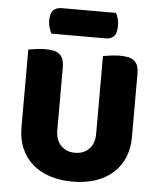

<svg xmlns="http://www.w3.org/2000/svg" viewBox="-57 -870 778 935"><g transform="rotate(5 332.0 -402.5)"><path d="M602 -224Q602 -170 583.5 -125.5Q565 -81 530 -49.5Q495 -18 445 -1Q395 16 332 16Q269 16 219 -1Q169 -18 134 -49.5Q99 -81 80.5 -125.5Q62 -170 62 -224V-606Q73 -608 97 -611.5Q121 -615 143 -615Q166 -615 183.5 -611.5Q201 -608 213 -599Q225 -590 231 -574Q237 -558 237 -532V-227Q237 -179 263.5 -152Q290 -125 332 -125Q375 -125 401 -152Q427 -179 427 -227V-606Q438 -608 462 -611.5Q486 -615 508 -615Q531 -615 548.5 -611.5Q566 -608 578 -599Q590 -590 596 -574Q602 -558 602 -532ZM167 -693Q162 -704 156.5 -720.5Q151 -737 151 -755Q151 -792 166 -806.5Q181 -821 206 -821H471Q479 -810 483 -793.5Q487 -777 487 -759Q487 -722 472.5 -707.5Q458 -693 433 -693Z"/></g></svg>

Font: Baloo Chettan
Style: Regular
Weight: 400
Designer: Maithili Shingre and Ek Type
Foundry: Ek Type
Version: Version 1.443;PS 1.000;hotconv 16.6.51;makeotf.lib2.5.65220;